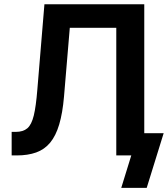

<svg xmlns="http://www.w3.org/2000/svg" viewBox="-20 -748 808 924"><path d="M36.1 0V-113.3H55.7Q91.3 -113.3 111.6 -130.6Q131.8 -147.9 142.6 -192.1Q153.3 -236.3 159.7 -316.9L193.8 -727.5H674.3V0H539.6V-614.3H315.9L288.1 -283.7Q281.2 -203.6 264.9 -148.9Q248.5 -94.2 221.4 -61.5Q194.3 -28.8 154.3 -14.4Q114.3 0 60.1 0ZM563.5 156.2 611.8 0H573.7V-106.9H767.6L686 156.2Z"/></svg>

Font: V-Inter
Style: SemiBold-600
Weight: 600
Designer: Rasmus Andersson
Foundry: rsms
Version: Version 4.000;git-4146feb